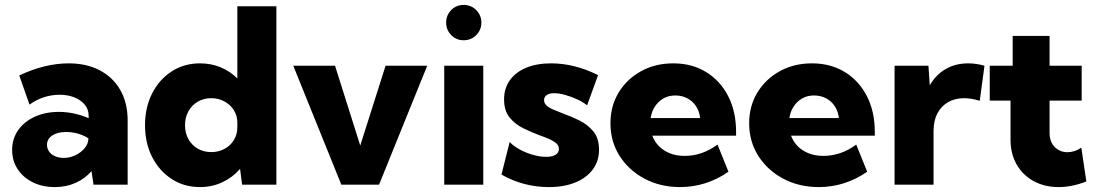

<svg xmlns="http://www.w3.org/2000/svg" viewBox="-20 -758 4497 788"><path d="M503.9 0H363.8L355.5 -55.7Q328.6 -24.4 290 -7.3Q251.5 9.8 205.1 9.8Q154.3 9.8 114.7 -9.8Q75.2 -29.3 52.5 -63.7Q29.8 -98.1 29.8 -142.1Q29.8 -188.5 54.4 -223.6Q79.1 -258.8 122.6 -278.8Q166 -298.8 221.7 -298.8Q253.4 -298.8 284.4 -292Q315.4 -285.2 343.8 -272.9V-283.2Q343.8 -309.1 328.1 -328.1Q312.5 -347.2 285.6 -358.2Q258.8 -369.1 224.6 -369.1Q190.9 -369.1 159.2 -358.6Q127.4 -348.1 101.1 -328.6L59.1 -448.2Q110.8 -473.1 162.4 -485.6Q213.9 -498 261.7 -498Q335.4 -498 389.9 -469.2Q444.3 -440.4 474.1 -387.9Q503.9 -335.4 503.9 -263.7ZM241.2 -109.9Q266.1 -109.9 289.3 -120.8Q312.5 -131.8 327.4 -149.9Q342.3 -168 342.8 -188.5V-190.4Q323.2 -203.1 299.3 -209.7Q275.4 -216.3 251.5 -216.3Q215.8 -216.3 194.3 -201.9Q172.9 -187.5 172.9 -163.6Q172.9 -148.4 181.6 -136Q190.4 -123.5 206.1 -116.7Q221.7 -109.9 241.2 -109.9Z M1114.3 0H973.6L965.3 -64.9Q935.5 -30.3 893.1 -10.3Q850.6 9.8 800.8 9.8Q735.8 9.8 684.8 -23.2Q633.8 -56.2 604.5 -113.5Q575.2 -170.9 575.2 -244.1Q575.2 -317.4 604.5 -374.8Q633.8 -432.1 684.8 -465.1Q735.8 -498 800.8 -498Q846.7 -498 885.7 -481.7Q924.8 -465.3 954.1 -436V-732.4H1114.3ZM847.2 -133.8Q876.5 -133.8 900.9 -146.7Q925.3 -159.7 939.7 -182.9Q954.1 -206.1 954.1 -235.8V-253.9Q954.1 -283.2 939.7 -305.9Q925.3 -328.6 900.9 -341.8Q876.5 -355 847.2 -355Q815.9 -355 791.5 -340.6Q767.1 -326.2 753.2 -301Q739.3 -275.9 739.3 -244.1Q739.3 -212.4 753.2 -187.3Q767.1 -162.1 791.5 -147.9Q815.9 -133.8 847.2 -133.8Z M1733.4 -488.3 1535.6 0H1380.9L1183.6 -488.3H1355L1458.5 -160.6L1562.5 -488.3Z M1882.8 -592.8Q1852.5 -592.8 1831.8 -614Q1811 -635.3 1811 -665.5Q1811 -695.3 1831.8 -716.6Q1852.5 -737.8 1882.8 -737.8Q1913.6 -737.8 1934.6 -716.6Q1955.6 -695.3 1955.6 -665.5Q1955.6 -635.3 1934.6 -614Q1913.6 -592.8 1882.8 -592.8ZM1963.4 0H1803.2V-488.3H1963.4Z M2038.1 -41.5 2071.8 -175.3Q2085.9 -159.7 2111.3 -145.5Q2136.7 -131.3 2166.3 -122.8Q2195.8 -114.3 2221.7 -114.3Q2246.6 -114.3 2260.3 -123Q2273.9 -131.8 2273.9 -146.5Q2273.9 -160.2 2263.2 -169.7Q2252.4 -179.2 2234.9 -187Q2217.3 -194.8 2194.8 -202.6Q2163.6 -214.4 2129.4 -230.7Q2095.2 -247.1 2072 -275.1Q2048.8 -303.2 2048.8 -350.1Q2048.8 -395.5 2072.5 -428.7Q2096.2 -461.9 2139.6 -480Q2183.1 -498 2241.7 -498Q2337.9 -498 2434.6 -449.7L2389.6 -325.7Q2374 -338.4 2349.6 -349.9Q2325.2 -361.3 2299.6 -368.4Q2273.9 -375.5 2254.4 -375.5Q2234.4 -375.5 2223.6 -367.7Q2212.9 -359.9 2212.9 -346.7Q2212.9 -335 2222.2 -325.9Q2231.4 -316.9 2249 -309.1Q2266.6 -301.3 2289.6 -292.5Q2322.8 -280.8 2356.9 -264.2Q2391.1 -247.6 2414.8 -219.2Q2438.5 -190.9 2438.5 -143.6Q2438.5 -97.2 2413.1 -62.7Q2387.7 -28.3 2341.6 -9.3Q2295.4 9.8 2232.9 9.8Q2128.4 9.8 2038.1 -41.5Z M2969.7 -53.2Q2878.4 9.8 2771 9.8Q2689.9 9.8 2625.2 -24.7Q2560.5 -59.1 2522.9 -118.2Q2485.4 -177.2 2485.4 -252Q2485.4 -322.8 2519 -378.2Q2552.7 -433.6 2611.1 -465.8Q2669.4 -498 2743.2 -498Q2819.8 -498 2877.9 -462.4Q2936 -426.8 2968.5 -363.5Q3001 -300.3 3001 -216.8V-201.2H2657.2Q2666 -177.2 2683.8 -158.7Q2701.7 -140.1 2728.5 -129.2Q2755.4 -118.2 2790 -118.2Q2861.8 -118.2 2924.8 -164.6ZM2650.4 -273.4H2853.5Q2850.6 -300.8 2836.9 -321.8Q2823.2 -342.8 2801 -354.5Q2778.8 -366.2 2751.5 -366.2Q2723.6 -366.2 2702.4 -353.8Q2681.2 -341.3 2667.7 -320.6Q2654.3 -299.8 2650.4 -273.4Z M3539.1 -53.2Q3447.8 9.8 3340.3 9.8Q3259.3 9.8 3194.6 -24.7Q3129.9 -59.1 3092.3 -118.2Q3054.7 -177.2 3054.7 -252Q3054.7 -322.8 3088.4 -378.2Q3122.1 -433.6 3180.4 -465.8Q3238.8 -498 3312.5 -498Q3389.2 -498 3447.3 -462.4Q3505.4 -426.8 3537.8 -363.5Q3570.3 -300.3 3570.3 -216.8V-201.2H3226.6Q3235.4 -177.2 3253.2 -158.7Q3271 -140.1 3297.9 -129.2Q3324.7 -118.2 3359.4 -118.2Q3431.2 -118.2 3494.1 -164.6ZM3219.7 -273.4H3422.9Q3419.9 -300.8 3406.2 -321.8Q3392.6 -342.8 3370.4 -354.5Q3348.1 -366.2 3320.8 -366.2Q3293 -366.2 3271.7 -353.8Q3250.5 -341.3 3237.1 -320.6Q3223.6 -299.8 3219.7 -273.4Z M3811.5 0H3651.4V-488.3H3790.5L3795.9 -407.7Q3820.3 -450.7 3860.8 -474.4Q3901.4 -498 3953.6 -498Q3969.7 -498 3986.6 -495.6Q4003.4 -493.2 4020.5 -488.3L4001 -344.2Q3966.8 -355 3937 -355Q3898.9 -355 3870.6 -338.4Q3842.3 -321.8 3826.9 -292Q3811.5 -262.2 3811.5 -221.7Z M4438.5 -13.2Q4379.9 9.8 4324.7 9.8Q4266.6 9.8 4221.9 -14.9Q4177.2 -39.6 4152.3 -83.3Q4127.4 -127 4127.4 -185.1V-345.2H4042V-488.3H4136.2V-610.4H4287.6V-488.3H4419.4V-345.2H4287.6V-213.9Q4287.6 -175.3 4309.1 -154.3Q4330.6 -133.3 4360.8 -133.3Q4390.1 -133.3 4418 -151.9Z"/></svg>

Font: Kumbh Sans ExtraBold
Style: Regular
Weight: 800
Version: Version 1.005